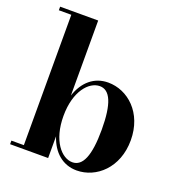

<svg xmlns="http://www.w3.org/2000/svg" viewBox="-136 -862 911 984"><g transform="rotate(20 319.0 -370.0)"><path d="M92.5 -730.5V-19.5H24.5V0H232V-118.5C258 -39 314 10 390 10C497 10 599 -80 599 -230C599 -380 497 -469 390 -469C313.5 -469 258 -420.5 232 -341V-750H24.5V-730.5ZM232 -230C232 -365 296.5 -437 355.5 -437C411.5 -437 440.5 -372 440.5 -230C440.5 -88 411.5 -22 355.5 -22C296.5 -22 232 -94.5 232 -230Z"/></g></svg>

Font: Bodoni* 11pt
Style: Bold
Weight: 700
Version: Version 2.3